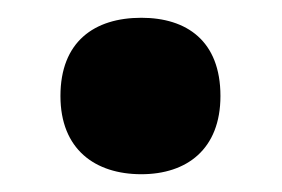

<svg xmlns="http://www.w3.org/2000/svg" viewBox="-20 -461 317 216"><path d="M48 -353C48 -293 87 -265 139 -265C190 -265 228 -293 228 -353C228 -415 190 -441 139 -441C86 -441 48 -414 48 -353Z"/></svg>

Font: Noto Sans Lao SemiCondensed ExtraBold
Style: Regular
Weight: 800
Width: 4
Designer: Monotype Design Team
Foundry: Monotype Imaging Inc.
Version: Version 2.003